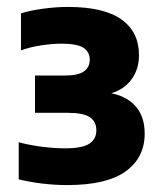

<svg xmlns="http://www.w3.org/2000/svg" viewBox="-20 -835 480 554"><path d="M174.5 -301Q138.5 -301 102.8 -305.2Q67 -309.5 34 -317.5V-424.5Q66 -416 101.8 -411.5Q137.5 -407 167.5 -407Q217 -407 237.5 -420.2Q258 -433.5 258 -459Q258 -484 239.2 -496.8Q220.5 -509.5 174.5 -509.5H81V-617H165Q206 -617 222.5 -629.2Q239 -641.5 239 -662.5Q239 -685.5 220.5 -697.2Q202 -709 158 -709Q130.5 -709 98 -704Q65.5 -699 40.5 -689.5V-796.5Q65.5 -804.5 103.5 -809.8Q141.5 -815 176 -815Q279.5 -815 330.2 -779Q381 -743 381 -676Q381 -633 357.2 -603Q333.5 -573 292 -563.5V-567.5Q342 -560 369.8 -530Q397.5 -500 397.5 -449.5Q397.5 -380 342.5 -340.5Q287.5 -301 174.5 -301Z"/></svg>

Font: Encode Sans SC Condensed Thin ExtraBold
Style: Regular
Weight: 800
Version: Version 3.002